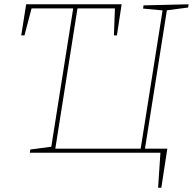

<svg xmlns="http://www.w3.org/2000/svg" viewBox="-20 -712 899 895"><path d="M717 163 728 -3 731 0H119L121 -15L226 -29L218 -21L322 -678L329 -673H120L129 -680L94 -547H79L102 -692H547L525 -547H511L516 -680L523 -673H334L342 -678L237 -14L230 -19H644L635 -14L739 -671L744 -663L647 -672L649 -687L859 -692L857 -677L750 -663L759 -671L654 -8L650 -19H760L732 163Z"/></svg>

Font: Bitter Thin
Style: Italic
Weight: 100
Italic angle: -9°
Designer: Sol Matas, and Bitter project Authors
Foundry: Sol Matas
Version: Version 2.002